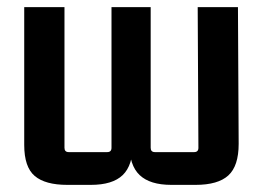

<svg xmlns="http://www.w3.org/2000/svg" viewBox="-20 -510 738 539"><path d="M235 9H169Q107 9 77.5 -16Q48 -41 48 -103V-490H161V-95Q161 -83 173 -83H281Q293 -83 293 -95V-490H403V-95Q403 -83 415 -83H525Q537 -83 537 -95L535 -490H648L650 -106Q650 -44 621 -17.5Q592 9 529 9H461Q401 9 372 -18.5Q343 -46 343 -106H353Q353 -46 324.5 -18.5Q296 9 235 9Z"/></svg>

Font: Gemunu Libre ExtraLight
Style: Bold
Weight: 700
Version: Version 1.100